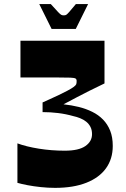

<svg xmlns="http://www.w3.org/2000/svg" viewBox="-20 -897 610 929"><path d="M64.3 -12.3V-203.3Q107.7 -187.3 168.3 -177.6Q228.9 -167.9 293.6 -167.9Q360.8 -167.9 393.1 -190.3Q425.3 -212.7 425.3 -247.9Q425.3 -268.4 417.5 -283.4Q409.7 -298.3 396.6 -308.6Q383.5 -318.9 367.2 -325.3Q351 -331.8 334.7 -335.2Q298.3 -345.5 261.2 -350Q224.1 -354.6 186 -354.6V-401.3Q200 -407.9 221.1 -417.2Q242.3 -426.5 264.6 -437.3Q286.9 -448.1 306.6 -458.4Q326.2 -468.7 336.9 -476.7Q346.8 -484.3 348.8 -489.4Q350.8 -494.6 350.8 -505.2Q350.8 -513.8 345.4 -517.1Q340.1 -520.4 320.4 -521.3Q300.8 -522.1 258.1 -522.1Q230.5 -522.1 206 -522.1Q181.6 -522.1 151.9 -522.1Q122.3 -522.1 79 -522.1V-700H485.6V-493.3Q442.6 -472.7 410.9 -456.8Q379.2 -440.8 350.8 -425.9Q322.3 -410.9 287.3 -392.3Q325.7 -388.2 360.9 -379.6Q396.1 -370.9 426.2 -356Q456.4 -341.2 478.5 -318.5Q500.6 -295.9 513.1 -264.6Q525.6 -233.3 525.6 -190.7Q525.6 -128.3 492.9 -82.8Q460.2 -37.3 397.7 -12.7Q335.2 12 246.5 12Q212.4 12 177.6 8.3Q142.7 4.6 113.2 -1Q83.7 -6.7 64.3 -12.3ZM229.7 -756.9 169.9 -877.4H225.7Q250.4 -850 261.1 -838.7Q271.8 -827.4 276.8 -825Q281.8 -822.7 288.1 -822.7Q295.5 -822.7 300 -825Q304.5 -827.4 314.5 -838.7Q324.5 -850 347.2 -877.4H406.3L346.6 -756.9Z"/></svg>

Font: Ojuju ExtraLight
Style: Regular
Weight: 200
Designer: Chisaokwu Joboson, Mirko Velimirovic
Foundry: Udi Foundry
Version: Version 1.000